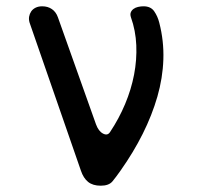

<svg xmlns="http://www.w3.org/2000/svg" viewBox="-20 -580 640 610"><path d="M237 -38 74 -508Q71 -518 72.5 -527Q74 -536 79 -543.5Q84 -551 93 -555.5Q102 -560 114 -560Q132 -560 145 -551Q158 -542 164 -525L285 -185Q293 -163 307.5 -155.5Q322 -148 330 -161Q358 -203 377.5 -249.5Q397 -296 406 -343Q415 -390 413 -436.5Q411 -483 396 -525Q393 -534 395.5 -540.5Q398 -547 404 -551.5Q410 -556 418.5 -558Q427 -560 436 -560Q459 -560 470 -544Q481 -528 486 -508Q501 -450 499 -391Q497 -332 480 -273Q463 -214 433.5 -155Q404 -96 363 -38Q349 -18 337.5 -4Q326 10 300 10Q275 10 260 -2Q245 -14 237 -38Z"/></svg>

Font: Maple Mono NL
Style: Regular
Weight: 400
Monospace: yes
Designer: subframe7536
Version: Version 7.000